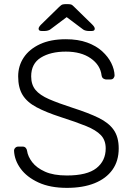

<svg xmlns="http://www.w3.org/2000/svg" viewBox="-20 -900 645 930"><path d="M304 10Q223 10 166.5 -16Q110 -42 80 -83Q50 -124 48 -170Q48 -178 54 -184Q60 -190 69 -190H89Q99 -190 104.5 -184Q110 -178 111 -170Q115 -142 136 -114.5Q157 -87 198 -68.5Q239 -50 304 -50Q402 -50 447 -85.5Q492 -121 492 -181Q492 -221 468.5 -245.5Q445 -270 397 -289.5Q349 -309 274 -333Q203 -356 157 -380.5Q111 -405 89.5 -440Q68 -475 68 -530Q68 -581 95 -621.5Q122 -662 173.5 -686Q225 -710 299 -710Q358 -710 402 -694Q446 -678 475 -651.5Q504 -625 519 -594.5Q534 -564 535 -535Q535 -528 530 -521.5Q525 -515 514 -515H494Q489 -515 481.5 -519Q474 -523 472 -535Q466 -585 419.5 -617.5Q373 -650 299 -650Q225 -650 178 -621Q131 -592 131 -530Q131 -490 152 -464.5Q173 -439 218 -419.5Q263 -400 334 -377Q409 -353 458 -329Q507 -305 531 -270.5Q555 -236 555 -181Q555 -120 524.5 -77.5Q494 -35 438 -12.5Q382 10 304 10ZM181 -750Q167 -750 167 -761Q167 -769 179 -781L266 -866Q277 -877 284 -878.5Q291 -880 298 -880H308Q316 -880 323 -878.5Q330 -877 340 -866L427 -781Q439 -769 439 -761Q439 -750 425 -750H408Q402 -750 394.5 -752Q387 -754 383 -757L303 -817L223 -757Q219 -754 211.5 -752Q204 -750 198 -750Z"/></svg>

Font: Rubik Light
Style: Regular
Weight: 300
Designer: Hubert and Fischer
Foundry: Hubert and Fischer
Version: Version 2.300;gftools[0.9.30]